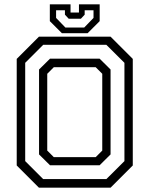

<svg xmlns="http://www.w3.org/2000/svg" viewBox="-20 -870 693 890"><path d="M160.5 0 57.5 -103V-597L160.5 -700H492.5L595.5 -597V-103L492.5 0ZM229.5 -141.5H423.5L454 -172V-528L423.5 -558.5H229.5L199 -528V-172ZM180.2 -39.8H473L556.8 -123.2V-578.8L473 -662.2H180.2L96.8 -578.8V-123.2ZM211.8 -104 161 -154.2V-547.8L211.8 -598H441.8L492.5 -547.8V-154.2L441.8 -104ZM267 -716 211 -772V-850H307V-812H346V-850H442V-772L386 -716ZM283 -742.5H370.5L413.5 -787V-822.5H372.5V-802L355 -783.2H298.5L281 -802V-822.5H240V-787Z"/></svg>

Font: Tourney Thin
Style: Regular
Weight: 100
Designer: Tyler Finck
Foundry: Etcetera Type Co
Version: Version 1.015